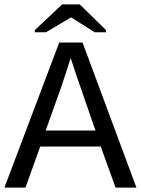

<svg xmlns="http://www.w3.org/2000/svg" viewBox="-20 -852 640 872"><path d="M504.9 0 437.5 -186.5H162.6L95.7 0H0L249 -658.7H355L599.6 0ZM300.8 -588.4 294.9 -569.3 261.2 -465.8 187.5 -259.3H413.6L329.1 -503.4ZM461.4 -715.3V-705.6H410.2L303.2 -772.9H302.2L189 -705.6H138.2V-715.3L262.2 -832H342.3Z"/></svg>

Font: Cousine
Style: Regular
Weight: 400
Monospace: yes
Designer: Steve Matteson
Foundry: Ascender Corporation
Version: Version 1.20